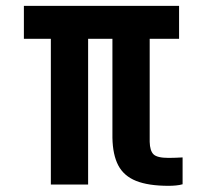

<svg xmlns="http://www.w3.org/2000/svg" viewBox="-20 -618 692 643"><path d="M544.5 4.3Q477.1 4.3 436 -12.1Q395 -28.4 376.2 -63.9Q357.5 -99.4 356.5 -156.8V-488.1H275.1V0H150.3V-488.1H60V-598.4H579.7V-488.1H481.3V-143Q482 -113.3 494 -101.3Q506.1 -89.2 544.9 -89.2Q557.2 -89.2 567.7 -89.7Q578.3 -90.3 591.5 -90.8V-0.9Q581.3 2 569.4 3.1Q557.5 4.3 544.5 4.3Z"/></svg>

Font: Big Shoulders Display SC Thin
Style: Regular
Weight: 100
Designer: Patric King
Foundry: XO Type Co
Version: Version 2.002